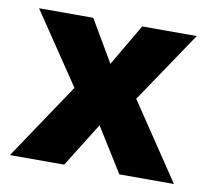

<svg xmlns="http://www.w3.org/2000/svg" viewBox="-60 -536 659 603"><g transform="rotate(10 269.5 -235.0)"><path d="M531 0 368 -243 521 -470H347L269 -337L191 -470H18L171 -243L8 0H181L269 -141L357 0Z"/></g></svg>

Font: Celebes ExtraBold
Style: Regular
Weight: 800
Designer: Anugrah Pasau
Foundry: Lafontype
Version: Version 1.000